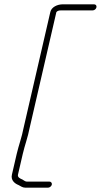

<svg xmlns="http://www.w3.org/2000/svg" viewBox="-20 -742 466 887"><path d="M208.6 97H103.6C96.2 97 88.9 90 82.9 87C74.4 83.5 60.1 77.5 63 65L85.2 -31C94 -69.4 109.4 -110.4 116.9 -151L240.4 -686C244.5 -691.6 251.6 -694 262.2 -694H408.2C416.2 -694 423.6 -700.1 425.5 -708C427.3 -715.9 422.6 -722 414.7 -722H269.7C244.2 -722 217.6 -708.8 212.6 -687L88.9 -151C81.3 -109.8 66.1 -69.7 57.2 -31L35 65C29.1 90.5 47.7 105.8 65.9 113C76.1 118 83.6 125 97.1 125H202.1C209.3 125 217.7 118.4 219.4 111C221.1 103.6 215.7 97 208.6 97Z"/></svg>

Font: HoneyBee
Style: XLitIt
Weight: 200
Foundry: Cannot Into Space Fonts
Version: Version 0.89